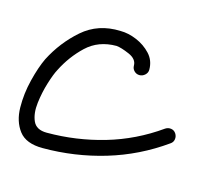

<svg xmlns="http://www.w3.org/2000/svg" viewBox="-59 -337 460 422"><g transform="rotate(15 171.5 -126.5)"><path d="M233 -190Q226 -190 221 -195Q216 -200 216 -207Q216 -222 197.5 -230Q179 -238 168 -239Q127 -239 100 -213.5Q73 -188 56 -154Q50 -143 43 -120.5Q36 -98 33 -73.5Q30 -49 37.5 -32Q45 -15 69 -15Q136 -15 199.5 -33.5Q263 -52 318 -91Q324 -95 331 -94Q338 -93 342 -87Q346 -81 345 -74Q344 -67 338 -63Q279 -21 210.5 -0.5Q142 20 69 20Q31 20 15 -1Q-1 -22 -1.5 -53.5Q-2 -85 6 -117Q14 -149 24 -170Q46 -213 81.5 -244Q117 -275 168 -273Q186 -273 205 -265Q224 -257 237.5 -242.5Q251 -228 251 -207Q251 -200 245.5 -195Q240 -190 233 -190Z"/></g></svg>

Font: FRB American Cursive Guidelines Arrows
Style: Italic
Weight: 400
Italic angle: -25°
Version: Version 2.0;Modular Font Editor K font №1